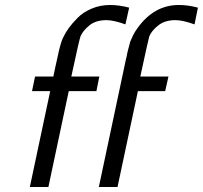

<svg xmlns="http://www.w3.org/2000/svg" viewBox="-20 -753 817 773"><path d="M100.1 0 182.1 -386.2H108.9L121.1 -444.8H194.8Q197.8 -460.9 202.4 -481.4Q207 -502 209 -511Q210.9 -520 213.9 -533.4Q216.8 -546.9 218 -552Q219.2 -557.1 221.7 -565.7Q224.1 -574.2 225.1 -577.6Q226.1 -581.1 228 -586.9Q230 -592.8 231.9 -596.9Q233.9 -601.1 236.8 -606.9Q244.6 -623 257.3 -640.6Q270 -658.2 292.5 -681.2Q314.9 -704.1 349.4 -718.5Q383.8 -732.9 422.9 -732.9Q460 -732.9 500 -722.2L484.9 -654.8Q438 -671.9 408.2 -671.9Q366.2 -671.9 340.1 -650.9Q314 -629.9 304.2 -606.9Q300.3 -599.1 267.1 -444.8H379.9L368.2 -386.2H256.8L174.8 0ZM377.9 0 486.8 -513.2Q487.8 -515.1 490 -526.6Q492.2 -538.1 492.7 -540.5Q493.2 -543 495.6 -552.5Q498 -562 499 -564.9Q500 -567.9 502 -576.4Q503.9 -585 505.9 -588.9Q507.8 -592.8 511 -600.3Q514.2 -607.9 517.1 -613.5Q520 -619.1 523.9 -625.5Q527.8 -631.8 533.2 -639.2Q600.1 -733.4 701.2 -732.9Q737.3 -732.9 776.9 -722.2L763.2 -654.8Q716.3 -671.9 686 -671.9Q644 -671.9 617.4 -650.9Q590.8 -629.9 581.1 -606.9Q579.1 -603 544.9 -444.8H658.2L645 -386.2H535.2L453.1 0Z"/></svg>

Font: CMU Sans Serif
Style: Oblique
Weight: 500
Italic angle: -12°
Version: Version 0.7.0